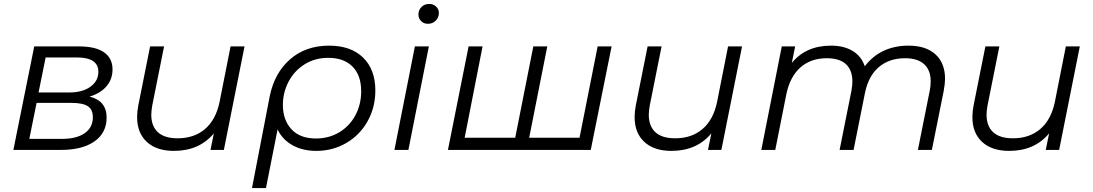

<svg xmlns="http://www.w3.org/2000/svg" viewBox="-20 -762 5558 976"><path d="M522 -164Q522 -87 460.5 -43.5Q399 0 291 0H48L154 -526H383Q466 -526 509 -496Q552 -466 552 -409Q552 -359 521 -323Q490 -287 435 -271Q522 -250 522 -164ZM176 -292H333Q399 -292 439.5 -321Q480 -350 480 -397Q480 -470 370 -470H212ZM452 -166Q452 -205 426.5 -222Q401 -239 342 -239H166L129 -56H295Q369 -56 410.5 -85Q452 -114 452 -166Z M1223 -526 1118 0H1050L1067 -84Q993 5 864 5Q776 5 726.5 -40.5Q677 -86 677 -167Q677 -195 683 -226L743 -526H814L754 -226Q749 -198 749 -179Q749 -121 782.5 -90Q816 -59 883 -59Q967 -59 1022 -106Q1077 -153 1096 -243L1152 -526Z M1888 -302Q1888 -216 1848.5 -145.5Q1809 -75 1740 -35Q1671 5 1588 5Q1518 5 1466.5 -24Q1415 -53 1391 -104L1332 194H1261L1351 -272Q1375 -391 1454.5 -460.5Q1534 -530 1653 -530Q1763 -530 1825.5 -469.5Q1888 -409 1888 -302ZM1816 -298Q1816 -379 1772 -423.5Q1728 -468 1649 -468Q1580 -468 1527.5 -434.5Q1475 -401 1446.5 -346Q1418 -291 1418 -229Q1418 -152 1461.5 -105Q1505 -58 1586 -58Q1652 -58 1704.5 -89.5Q1757 -121 1786.5 -176Q1816 -231 1816 -298Z M2089 -526H2160L2056 0H1985ZM2107 -688Q2107 -711 2122.5 -726.5Q2138 -742 2162 -742Q2183 -742 2197 -728.5Q2211 -715 2211 -697Q2211 -673 2195 -657Q2179 -641 2155 -641Q2134 -641 2120.5 -655Q2107 -669 2107 -688Z M3089 -526 2983 0H2257L2362 -526H2433L2342 -62H2599L2691 -526H2762L2670 -62H2926L3018 -526Z M3752 -526 3647 0H3579L3596 -84Q3522 5 3393 5Q3305 5 3255.5 -40.5Q3206 -86 3206 -167Q3206 -195 3212 -226L3272 -526H3343L3283 -226Q3278 -198 3278 -179Q3278 -121 3311.5 -90Q3345 -59 3412 -59Q3496 -59 3551 -106Q3606 -153 3625 -243L3681 -526Z M4784 -361Q4784 -338 4777 -299L4717 0H4646L4706 -300Q4711 -323 4711 -349Q4711 -405 4678 -435.5Q4645 -466 4581 -466Q4501 -466 4448 -421.5Q4395 -377 4377 -290L4319 0H4248L4308 -300Q4313 -328 4313 -348Q4313 -405 4280.5 -435.5Q4248 -466 4183 -466Q4102 -466 4049 -419.5Q3996 -373 3977 -282L3921 0H3850L3954 -526H4022L4005 -442Q4077 -530 4204 -530Q4270 -530 4314.5 -503Q4359 -476 4376 -425Q4415 -477 4471.5 -503.5Q4528 -530 4598 -530Q4687 -530 4735.5 -485.5Q4784 -441 4784 -361Z M5469 -526 5364 0H5296L5313 -84Q5239 5 5110 5Q5022 5 4972.5 -40.5Q4923 -86 4923 -167Q4923 -195 4929 -226L4989 -526H5060L5000 -226Q4995 -198 4995 -179Q4995 -121 5028.5 -90Q5062 -59 5129 -59Q5213 -59 5268 -106Q5323 -153 5342 -243L5398 -526Z"/></svg>

Font: Montserrat Alternates
Style: Italic
Weight: 400
Italic angle: -11.3°
Designer: Julieta Ulanovsky
Foundry: Julieta Ulanovsky
Version: Version 7.200